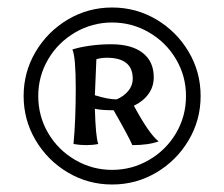

<svg xmlns="http://www.w3.org/2000/svg" viewBox="-20 -710 597 512"><path d="M43 -454Q43 -518 75 -572Q107 -626 161 -658Q215 -690 279 -690Q343 -690 397 -658Q451 -626 483 -572Q515 -518 515 -454Q515 -390 483 -336Q451 -282 397 -250Q343 -218 279 -218Q215 -218 161 -250Q107 -282 75 -336Q43 -390 43 -454ZM476 -454Q476 -507 449.5 -552Q423 -597 377.5 -623.5Q332 -650 279 -650Q226 -650 180.5 -623.5Q135 -597 108.5 -552Q82 -507 82 -454Q82 -400 108.5 -355Q135 -310 180.5 -283.5Q226 -257 279 -257Q332 -257 377.5 -283.5Q423 -310 449.5 -355Q476 -400 476 -454ZM176 -326Q182 -390 182 -474Q182 -559 173 -578Q191 -584 219 -588Q247 -592 276 -592Q331 -592 360.5 -569Q390 -546 390 -504Q390 -479 376 -459.5Q362 -440 337 -428Q378 -352 403 -333Q376 -323 333 -323Q323 -346 283 -416Q249 -416 233 -420Q235 -345 242 -326Q227 -323 210 -323Q193 -323 176 -326ZM334 -500Q334 -556 265 -556Q249 -556 237 -552L233 -456Q268 -445 291 -445Q310 -453 322 -467.5Q334 -482 334 -500Z"/></svg>

Font: Mirza Medium
Style: Regular
Weight: 500
Designer: Arabic design by Kourosh Beigpour, Latin design by Eduardo Tunni, engineering by Lasse Fister
Version: Version 1.0010g